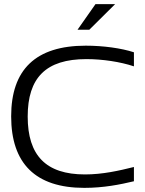

<svg xmlns="http://www.w3.org/2000/svg" viewBox="-20 -900 702 929"><path d="M628 -579V-647C567 -667 479 -679 395 -679C152 -679 34 -563 34 -337C34 -109 152 9 388 9C481 9 561 -7 628 -23V-92C555 -74 477 -56 391 -56C202 -56 114 -148 114 -336C114 -524 202 -614 398 -614C476 -614 562 -601 628 -579ZM355 -756H412L537 -880H442Z"/></svg>

Font: LT Wave Light
Style: Regular
Weight: 300
Designer: Daniel Lyons
Version: Version 2.5 (Glyphs App)